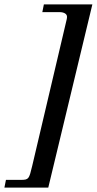

<svg xmlns="http://www.w3.org/2000/svg" viewBox="-76 -694 439 871"><path d="M343 -674H123L116 -639H194C214 -639 228 -631 228 -618C228 -618 228 -613 227 -608L70 59C56 117 55 122 19 122H-49L-56 157H143Z"/></svg>

Font: XITS
Style: Bold Italic
Weight: 700
Italic angle: -16.33°
Designer: MicroPress Inc., with final additions and corrections provided by Coen Hoffman, Elsevier (retired)
Version: Version 1.302